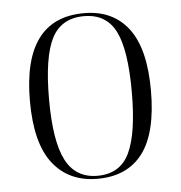

<svg xmlns="http://www.w3.org/2000/svg" viewBox="-45 -587 603 640"><g transform="rotate(-5 256.5 -267.0)"><path d="M256 10Q161 10 107.5 -58Q54 -126 54 -268Q54 -544 259 -544Q355 -544 407 -476Q459 -408 459 -268Q459 -126 407.5 -58Q356 10 256 10ZM257 0Q333 0 364 -65Q395 -130 395 -268Q395 -410 363.5 -472Q332 -534 258 -534Q182 -534 150 -471.5Q118 -409 118 -268Q118 -128 151 -64Q184 0 257 0Z"/></g></svg>

Font: Noto Serif Display SemiCondensed Light
Style: Regular
Weight: 300
Width: 4
Designer: Monotype Design Team
Foundry: Monotype Imaging Inc.
Version: Version 2.009